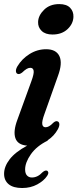

<svg xmlns="http://www.w3.org/2000/svg" viewBox="-35 -703 380 940"><path d="M222 -534Q187 -534 168.8 -551.8Q150.5 -569.5 151.5 -595.5Q152.5 -627.5 180.8 -655.2Q209 -683 255 -683Q291 -683 308.2 -665Q325.5 -647 324.5 -620.5Q323.5 -586.5 295.5 -560.2Q267.5 -534 222 -534ZM182.5 -144.5Q169.5 -109 172 -94.5Q174.5 -80 188 -80Q196 -80 205 -84.8Q214 -89.5 226.5 -102.5Q239 -113 247.5 -108.5Q254.5 -106 255.5 -96Q256.5 -86 248.5 -70.5Q230 -37 198 -16L198.5 -14.5Q144.5 12 116.2 52.2Q88 92.5 88 126.5Q88 146.5 97.2 156.2Q106.5 166 121 166Q149.5 166 173 140.5Q186 129.5 194.5 132.5Q199.5 134 201.2 140.5Q203 147 195.5 158.5Q180 182 147.5 199.8Q115 217.5 73.5 217.5Q30 217.5 7.5 199Q-15 180.5 -15 148Q-15 112.5 12.2 77Q39.5 41.5 98 10Q51.5 6.5 40.2 -27Q29 -60.5 50 -116.5L118.5 -305Q132 -341.5 129.8 -356.2Q127.5 -371 113.5 -371Q105 -371 95.8 -365.8Q86.5 -360.5 73 -347.5Q59.5 -337.5 51 -341.5Q44 -344 43 -354Q42 -364 50 -378Q72 -415 109.8 -438.5Q147.5 -462 191 -462Q240 -462 256 -427.8Q272 -393.5 248.5 -330.5Z"/></svg>

Font: Fraunces 72pt S050 SemiBold
Style: Italic
Weight: 600
Italic angle: -16°
Version: Version 1.000; ttfautohint (v1.8.3)